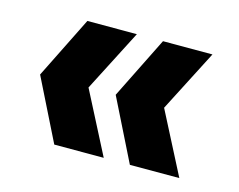

<svg xmlns="http://www.w3.org/2000/svg" viewBox="-61 -557 653 525"><g transform="rotate(15 266.0 -295.0)"><path d="M342 -120 255 -295 342 -470H482L392 -295L482 -120ZM128 -120 41 -295 128 -470H268L178 -295L268 -120Z"/></g></svg>

Font: DM Sans 9pt Black
Style: Regular
Weight: 900
Version: Version 4.004;gftools[0.9.30]